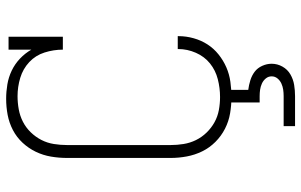

<svg xmlns="http://www.w3.org/2000/svg" viewBox="-202 -582 1003 640"><g transform="rotate(-90 300.0 -261.5)"><path d="M297 8Q270 8 243 3.5Q216 -1 191.5 -13.5Q167 -26 147.5 -45.5Q128 -65 116 -89.5Q104 -114 99 -141Q94 -168 94 -195V-540Q94 -567 98.5 -593.5Q103 -620 114.5 -644Q126 -668 144.5 -688Q163 -708 187 -720.5Q211 -733 237.5 -738Q264 -743 291 -743Q315 -743 339 -739Q363 -735 385 -724.5Q407 -714 425 -697Q443 -680 455 -659V-735H498V-554H455Q455 -585 445.5 -615Q436 -645 413.5 -666Q391 -687 361 -696Q331 -705 300 -705Q278 -705 256 -701Q234 -697 214.5 -687Q195 -677 179.5 -661Q164 -645 154 -625.5Q144 -606 140.5 -584Q137 -562 137 -540V-195Q137 -173 140.5 -151.5Q144 -130 153.5 -110.5Q163 -91 178.5 -75Q194 -59 213 -48.5Q232 -38 253.5 -34Q275 -30 297 -30Q327 -30 356.5 -37.5Q386 -45 409 -63.5Q432 -82 444.5 -110.5Q457 -139 457 -169Q457 -169 457 -169.5Q457 -170 457 -171H500Q500 -170 500 -169.5Q500 -169 500 -168Q500 -143 493 -118Q486 -93 472.5 -72Q459 -51 439 -35Q419 -19 396 -9Q373 1 347.5 4.5Q322 8 297 8ZM200 220V182H300Q311 182 321.5 180.5Q332 179 342 174.5Q352 170 359 161.5Q366 153 366 142Q366 131 359 122.5Q352 114 342 109.5Q332 105 321.5 103.5Q311 102 300 102H279V0H321V64Q337 66 353 71Q369 76 381.5 85.5Q394 95 401 110.5Q408 126 408 142Q408 161 398.5 178Q389 195 372.5 204.5Q356 214 337.5 217Q319 220 300 220Z"/></g></svg>

Font: Iosevka Slab XLtEx
Style: Regular
Weight: 200
Width: 7
Monospace: yes
Designer: Belleve Invis
Foundry: Belleve Invis
Version: Version 11.1.0; ttfautohint (v1.8.3)